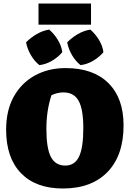

<svg xmlns="http://www.w3.org/2000/svg" viewBox="-20 -1063 741 1097"><path d="M339 14Q185 14 100 -73.5Q15 -161 15 -322Q15 -432 58.5 -510.5Q102 -589 179 -631.5Q256 -674 355 -674Q513 -674 599.5 -588Q686 -502 686 -347Q686 -175 594.5 -80.5Q503 14 339 14ZM353 -117Q407 -117 431.5 -168Q456 -219 456 -330Q456 -438 429.5 -486.5Q403 -535 342 -535Q308 -535 274 -519Q245 -431 245 -326Q245 -217 270.5 -167Q296 -117 353 -117ZM200 -922V-1043H500V-922ZM261 -894Q290 -869 310.5 -835Q331 -801 336 -765Q313 -737 277.5 -716Q242 -695 205 -691Q177 -713 156.5 -748Q136 -783 129 -821Q155 -848 189.5 -868Q224 -888 261 -894ZM496 -894Q525 -869 545.5 -835Q566 -801 571 -765Q548 -737 512.5 -716Q477 -695 440 -691Q412 -713 391.5 -748Q371 -783 364 -821Q390 -848 424.5 -868Q459 -888 496 -894Z"/></svg>

Font: Piazzolla Black
Style: Regular
Weight: 900
Designer: Juan Pablo del Peral
Foundry: Huerta Tipografica
Version: Version 1.330